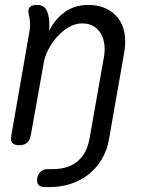

<svg xmlns="http://www.w3.org/2000/svg" viewBox="-20 -580 640 780"><path d="M131 144Q135 126 146 116.5Q157 107 174 107H196Q222 107 246 100.5Q270 94 289.5 79.5Q309 65 323 42Q337 19 343 -15L345 -23Q345 -26 346 -30L402 -347Q407 -374 404 -399Q401 -424 390 -443Q379 -462 360 -473.5Q341 -485 313 -485Q286 -485 259.5 -469.5Q233 -454 212 -430.5Q191 -407 176.5 -379Q162 -351 158 -326L105 -30Q101 -9 89.5 0.5Q78 10 58 10Q38 10 30 0.5Q22 -9 26 -30L100 -454Q103 -470 102 -487Q101 -504 97 -520Q92 -540 100.5 -550Q109 -560 129.5 -560Q150 -560 160.5 -550Q171 -540 176 -520Q180 -504 180.5 -487.5Q181 -471 179 -454Q204 -503 244 -531.5Q284 -560 339 -560Q379 -560 409.5 -546Q440 -532 459.5 -507Q479 -482 485.5 -447Q492 -412 485 -369L433 -73L423 -15Q415 31 393 67.5Q371 104 339 129Q307 154 267 167Q227 180 182 180H161Q144 180 136.5 171Q129 162 131 144Z"/></svg>

Font: Maple Mono Light
Style: Italic
Weight: 300
Italic angle: -10°
Monospace: yes
Designer: subframe7536
Version: Version 7.000